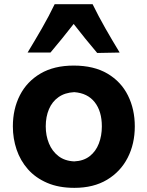

<svg xmlns="http://www.w3.org/2000/svg" viewBox="-20 -878 700 912"><path d="M332.5 -111.4Q287.7 -113.4 257.7 -136.5Q227.7 -159.6 212.5 -196.8Q197.3 -233.9 197.3 -277.7Q197.3 -323.6 212.6 -359.5Q227.8 -395.4 258.1 -416.7Q288.3 -438 332.5 -440.3Q396 -435.7 429.9 -392.5Q463.8 -349.3 463.8 -277.7Q463.8 -233.1 449.4 -195.9Q435.1 -158.8 406 -136.1Q376.8 -113.4 332.5 -111.4ZM333.3 14.3Q424.4 14.3 488.5 -24.2Q552.5 -62.6 586.4 -128.6Q620.3 -194.7 620.3 -277.7Q620.3 -358.9 587.8 -424.4Q555.3 -489.9 490.7 -528.2Q426.1 -566.5 330.1 -566.5Q236.8 -566.5 172.4 -528.7Q107.9 -490.8 74.5 -425.6Q41.1 -360.3 41.1 -277.7Q41.1 -219.9 58.9 -167.4Q76.7 -114.9 112.7 -74Q148.8 -33.2 203.8 -9.5Q258.7 14.3 333.3 14.3ZM441.7 -626.4 548.4 -628.4Q513.4 -685.9 480.5 -743.5Q447.7 -801.1 419.9 -858H239.6Q212.3 -801.1 179.2 -743.6Q146.1 -686.2 111.2 -628.6H219.9Q248.5 -662.4 276 -696.4Q303.5 -730.4 329.9 -764.2Q356.8 -729.6 384.8 -695Q412.8 -660.5 441.7 -626.4Z"/></svg>

Font: Pinar-VF-FD
Style: Regular
Weight: 300
Designer: Amin Abedi
Version: Version 3.0